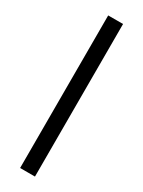

<svg xmlns="http://www.w3.org/2000/svg" viewBox="-152 -558 434 582"><g transform="rotate(30 65.0 -267.0)"><path d="M39 0V-534H91V0Z"/></g></svg>

Font: Georama Extra Condensed Light
Style: Regular
Weight: 300
Width: 2
Designer: Jean-Baptiste Levee
Foundry: Production Type
Version: Version 1.000